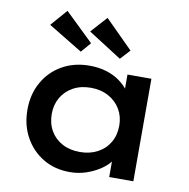

<svg xmlns="http://www.w3.org/2000/svg" viewBox="-87 -877 956 972"><g transform="rotate(10 391.0 -391.0)"><path d="M334 10Q257 10 197.5 -25.5Q138 -61 103.5 -123Q69 -185 69 -265Q69 -344 104 -406Q139 -468 200.5 -503Q262 -538 341 -538Q388 -538 427.5 -526Q467 -514 496.5 -492.5Q526 -471 544 -445.5Q562 -420 566 -392L537 -395V-527H660V0H536V-134L563 -133Q558 -108 538.5 -82.5Q519 -57 487.5 -36.5Q456 -16 417 -3Q378 10 334 10ZM367 -99Q418 -99 457.5 -120Q497 -141 519 -178.5Q541 -216 541 -265Q541 -312 519 -349Q497 -386 457.5 -407.5Q418 -429 367 -429Q315 -429 276 -407.5Q237 -386 215.5 -349Q194 -312 194 -265Q194 -216 215.5 -178.5Q237 -141 276 -120Q315 -99 367 -99ZM485 -599 313 -709 388 -792 531 -649ZM284 -600 108 -707 182 -792 328 -651Z"/></g></svg>

Font: Lexend Exa Medium
Style: Regular
Weight: 500
Designer: Bonnie Shaver-Troup, Thomas Jockin
Foundry: Lexend
Version: Version 1.007